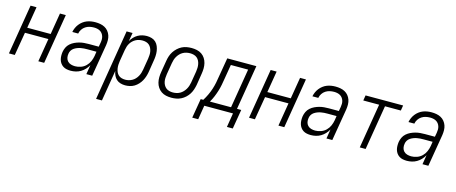

<svg xmlns="http://www.w3.org/2000/svg" viewBox="-44 -1122 4588 1931"><g transform="rotate(15 2250.0 -156.5)"><path d="M10 0 96 -520H158L121 -297H365L402 -520H463L377 0H316L356 -242H112L71 0Z M654 8Q633 8 612.5 4Q592 0 575.5 -10.5Q559 -21 547.5 -37Q536 -53 530.5 -72Q525 -91 524.5 -112Q524 -133 527 -154Q531 -178 542 -201.5Q553 -225 573 -242.5Q593 -260 616.5 -271Q640 -282 664.5 -288.5Q689 -295 713 -297Q737 -299 762 -299H865L873 -343Q876 -360 876 -377Q876 -394 871 -409.5Q866 -425 856.5 -437.5Q847 -450 833.5 -458Q820 -466 803.5 -469.5Q787 -473 770 -473Q747 -473 724.5 -468Q702 -463 682 -450Q662 -437 648.5 -416.5Q635 -396 631 -373H570Q574 -395 583.5 -416.5Q593 -438 607.5 -456.5Q622 -475 641 -489.5Q660 -504 681.5 -512.5Q703 -521 725.5 -524.5Q748 -528 770 -528Q796 -528 821 -523.5Q846 -519 867.5 -507.5Q889 -496 904.5 -477Q920 -458 928 -435Q936 -412 936.5 -386Q937 -360 933 -334L877 0H816L832 -98Q819 -74 799.5 -53Q780 -32 756 -18Q732 -4 706 2Q680 8 654 8ZM685 -47Q714 -47 744 -57.5Q774 -68 796.5 -90Q819 -112 831.5 -140.5Q844 -169 849 -198L856 -244H762Q744 -244 727 -243Q710 -242 692.5 -238.5Q675 -235 658 -228.5Q641 -222 625.5 -211.5Q610 -201 600.5 -185Q591 -169 589 -152Q585 -130 589.5 -109Q594 -88 608 -73.5Q622 -59 642.5 -53Q663 -47 685 -47Z M975 215 1096 -520H1158L1143 -432Q1155 -454 1173 -473Q1191 -492 1213 -504.5Q1235 -517 1259 -522.5Q1283 -528 1306 -528Q1333 -528 1357.5 -520.5Q1382 -513 1399.5 -496Q1417 -479 1426.5 -455.5Q1436 -432 1439.5 -407Q1443 -382 1441.5 -355.5Q1440 -329 1435 -302L1416 -182Q1412 -159 1404.5 -135.5Q1397 -112 1385 -90Q1373 -68 1355 -48.5Q1337 -29 1315.5 -16Q1294 -3 1269.5 2.5Q1245 8 1221 8Q1196 8 1172 1Q1148 -6 1130.5 -22Q1113 -38 1103 -59.5Q1093 -81 1089 -106L1036 215ZM1207 -47Q1225 -47 1243.5 -51.5Q1262 -56 1279 -65.5Q1296 -75 1309.5 -89.5Q1323 -104 1332.5 -121Q1342 -138 1347.5 -155.5Q1353 -173 1356 -191L1376 -311Q1379 -331 1380 -350.5Q1381 -370 1377.5 -388Q1374 -406 1366 -422.5Q1358 -439 1344.5 -451Q1331 -463 1312.5 -468Q1294 -473 1275 -473Q1257 -473 1239 -469Q1221 -465 1204.5 -456Q1188 -447 1174 -433.5Q1160 -420 1150.5 -404Q1141 -388 1135.5 -370.5Q1130 -353 1127 -335L1107 -215Q1104 -195 1103 -175.5Q1102 -156 1105 -137Q1108 -118 1115.5 -100.5Q1123 -83 1136.5 -70.5Q1150 -58 1168.5 -52.5Q1187 -47 1207 -47Z M1702 8Q1673 8 1646 2Q1619 -4 1597 -19Q1575 -34 1560 -56.5Q1545 -79 1538.5 -105.5Q1532 -132 1532.5 -160.5Q1533 -189 1538 -218L1558 -338Q1562 -363 1570 -387.5Q1578 -412 1592.5 -434.5Q1607 -457 1627.5 -476Q1648 -495 1671.5 -507Q1695 -519 1721 -523.5Q1747 -528 1772 -528Q1800 -528 1827.5 -522Q1855 -516 1877 -501Q1899 -486 1913.5 -463.5Q1928 -441 1934.5 -414.5Q1941 -388 1940.5 -359.5Q1940 -331 1935 -302L1916 -182Q1911 -157 1903 -132.5Q1895 -108 1881 -85.5Q1867 -63 1846.5 -44Q1826 -25 1802 -13Q1778 -1 1752.5 3.5Q1727 8 1702 8ZM1703 -47Q1721 -47 1740 -51Q1759 -55 1776 -64.5Q1793 -74 1807 -88.5Q1821 -103 1831 -120Q1841 -137 1847 -155Q1853 -173 1856 -191L1876 -311Q1879 -331 1879.5 -350.5Q1880 -370 1876.5 -388.5Q1873 -407 1864.5 -423.5Q1856 -440 1842 -451.5Q1828 -463 1809 -468Q1790 -473 1771 -473Q1752 -473 1733.5 -469Q1715 -465 1697.5 -455.5Q1680 -446 1666 -431.5Q1652 -417 1642 -400Q1632 -383 1626.5 -365Q1621 -347 1618 -329L1598 -209Q1595 -189 1594 -169.5Q1593 -150 1596.5 -131.5Q1600 -113 1609 -96.5Q1618 -80 1632 -68.5Q1646 -57 1664.5 -52Q1683 -47 1703 -47Z M2020 147H1958L1992 -55H2019Q2039 -87 2054.5 -120Q2070 -153 2081 -187Q2092 -221 2099 -255.5Q2106 -290 2111 -325L2144 -520H2447L2370 -55H2414L2380 147H2319L2343 0H2044ZM2308 -55 2376 -465H2196L2171 -316Q2166 -283 2159.5 -249.5Q2153 -216 2143 -183.5Q2133 -151 2119.5 -118.5Q2106 -86 2088 -55Z M2510 0 2596 -520H2658L2621 -297H2865L2902 -520H2963L2877 0H2816L2856 -242H2612L2571 0Z M3154 8Q3133 8 3112.5 4Q3092 0 3075.5 -10.5Q3059 -21 3047.5 -37Q3036 -53 3030.5 -72Q3025 -91 3024.5 -112Q3024 -133 3027 -154Q3031 -178 3042 -201.5Q3053 -225 3073 -242.5Q3093 -260 3116.5 -271Q3140 -282 3164.5 -288.5Q3189 -295 3213 -297Q3237 -299 3262 -299H3365L3373 -343Q3376 -360 3376 -377Q3376 -394 3371 -409.5Q3366 -425 3356.5 -437.5Q3347 -450 3333.5 -458Q3320 -466 3303.5 -469.5Q3287 -473 3270 -473Q3247 -473 3224.5 -468Q3202 -463 3182 -450Q3162 -437 3148.5 -416.5Q3135 -396 3131 -373H3070Q3074 -395 3083.5 -416.5Q3093 -438 3107.5 -456.5Q3122 -475 3141 -489.5Q3160 -504 3181.5 -512.5Q3203 -521 3225.5 -524.5Q3248 -528 3270 -528Q3296 -528 3321 -523.5Q3346 -519 3367.5 -507.5Q3389 -496 3404.5 -477Q3420 -458 3428 -435Q3436 -412 3436.5 -386Q3437 -360 3433 -334L3377 0H3316L3332 -98Q3319 -74 3299.5 -53Q3280 -32 3256 -18Q3232 -4 3206 2Q3180 8 3154 8ZM3185 -47Q3214 -47 3244 -57.5Q3274 -68 3296.5 -90Q3319 -112 3331.5 -140.5Q3344 -169 3349 -198L3356 -244H3262Q3244 -244 3227 -243Q3210 -242 3192.5 -238.5Q3175 -235 3158 -228.5Q3141 -222 3125.5 -211.5Q3110 -201 3100.5 -185Q3091 -169 3089 -152Q3085 -130 3089.5 -109Q3094 -88 3108 -73.5Q3122 -59 3142.5 -53Q3163 -47 3185 -47Z M3663 0 3740 -465H3575L3584 -520H3975L3966 -465H3801L3724 0Z M4154 8Q4133 8 4112.5 4Q4092 0 4075.5 -10.5Q4059 -21 4047.5 -37Q4036 -53 4030.5 -72Q4025 -91 4024.5 -112Q4024 -133 4027 -154Q4031 -178 4042 -201.5Q4053 -225 4073 -242.5Q4093 -260 4116.5 -271Q4140 -282 4164.5 -288.5Q4189 -295 4213 -297Q4237 -299 4262 -299H4365L4373 -343Q4376 -360 4376 -377Q4376 -394 4371 -409.5Q4366 -425 4356.5 -437.5Q4347 -450 4333.5 -458Q4320 -466 4303.5 -469.5Q4287 -473 4270 -473Q4247 -473 4224.5 -468Q4202 -463 4182 -450Q4162 -437 4148.5 -416.5Q4135 -396 4131 -373H4070Q4074 -395 4083.5 -416.5Q4093 -438 4107.5 -456.5Q4122 -475 4141 -489.5Q4160 -504 4181.5 -512.5Q4203 -521 4225.5 -524.5Q4248 -528 4270 -528Q4296 -528 4321 -523.5Q4346 -519 4367.5 -507.5Q4389 -496 4404.5 -477Q4420 -458 4428 -435Q4436 -412 4436.5 -386Q4437 -360 4433 -334L4377 0H4316L4332 -98Q4319 -74 4299.5 -53Q4280 -32 4256 -18Q4232 -4 4206 2Q4180 8 4154 8ZM4185 -47Q4214 -47 4244 -57.5Q4274 -68 4296.5 -90Q4319 -112 4331.5 -140.5Q4344 -169 4349 -198L4356 -244H4262Q4244 -244 4227 -243Q4210 -242 4192.5 -238.5Q4175 -235 4158 -228.5Q4141 -222 4125.5 -211.5Q4110 -201 4100.5 -185Q4091 -169 4089 -152Q4085 -130 4089.5 -109Q4094 -88 4108 -73.5Q4122 -59 4142.5 -53Q4163 -47 4185 -47Z"/></g></svg>

Font: Iosevka SS04 Light Oblique
Style: Regular
Weight: 300
Italic angle: -9°
Monospace: yes
Designer: Belleve Invis
Foundry: Belleve Invis
Version: Version 19.0.0; ttfautohint (v1.8.4)